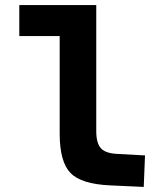

<svg xmlns="http://www.w3.org/2000/svg" viewBox="-20 -730 654 756"><path d="M215 -204V-588H56V-710H359V-214Q359 -166 377.5 -146Q396 -126 442 -124L551 -118L546 6L415 0Q300 -5 257.5 -49Q215 -93 215 -204Z"/></svg>

Font: Intel One Mono
Style: Bold
Weight: 700
Monospace: yes
Designer: Fred Shallcrass
Foundry: Frere-Jones Type LLC
Version: Version 1.400;hotconv 1.1.0;makeotfexe 2.6.0;FJTRelease1.4